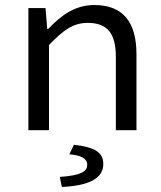

<svg xmlns="http://www.w3.org/2000/svg" viewBox="-20 -518 640 764"><path d="M93 0H175V-339C232 -398 271 -427 329 -427C409 -427 441 -383 441 -291V0H523V-302C523 -430 470 -498 355 -498C279 -498 223 -457 172 -403H168L161 -486H93ZM226 226C332 221 391 193 391 135C391 90 361 68 274 58L256 96C302 100 327 112 327 138C327 165 302 180 218 186Z"/></svg>

Font: Hasklig
Style: Regular
Weight: 400
Monospace: yes
Designer: Paul D. Hunt, Teo Tuominen
Foundry: Adobe Systems Incorporated
Version: Version 2.030;PS 1.0;hotconv 16.6.51;makeotf.lib2.5.65220